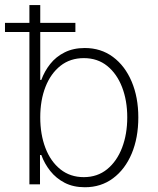

<svg xmlns="http://www.w3.org/2000/svg" viewBox="-29 -748 640 779"><path d="M315.4 11.7Q268.6 11.7 233.6 -6.3Q198.7 -24.4 175 -54.2Q151.4 -84 138.7 -119.1H133.3V0H90.3V-727.5H134.3V-423.8H138.7Q151.4 -459 174.8 -488.5Q198.2 -518.1 233.4 -535.6Q268.6 -553.2 314.9 -553.2Q380.4 -553.2 429.2 -517.1Q478 -481 505.1 -417.2Q532.2 -353.5 532.2 -271.5Q532.2 -189 505.4 -125Q478.5 -61 429.7 -24.7Q380.9 11.7 315.4 11.7ZM311 -29.3Q366.2 -29.3 405.8 -61.5Q445.3 -93.8 466.3 -148.7Q487.3 -203.6 487.3 -272Q487.3 -339.8 466.3 -394.3Q445.3 -448.7 406 -480.5Q366.7 -512.2 311 -512.2Q255.9 -512.2 216.3 -481Q176.8 -449.7 155.5 -395.5Q134.3 -341.3 134.3 -272Q134.3 -202.6 155.3 -147.7Q176.3 -92.8 216.1 -61Q255.9 -29.3 311 -29.3ZM-8.8 -618.2V-655.3H276.9V-618.2Z"/></svg>

Font: Inter ExtraLight
Style: Regular
Weight: 250
Designer: Rasmus Andersson
Foundry: rsms
Version: Version 4.001;git-66647c0bb